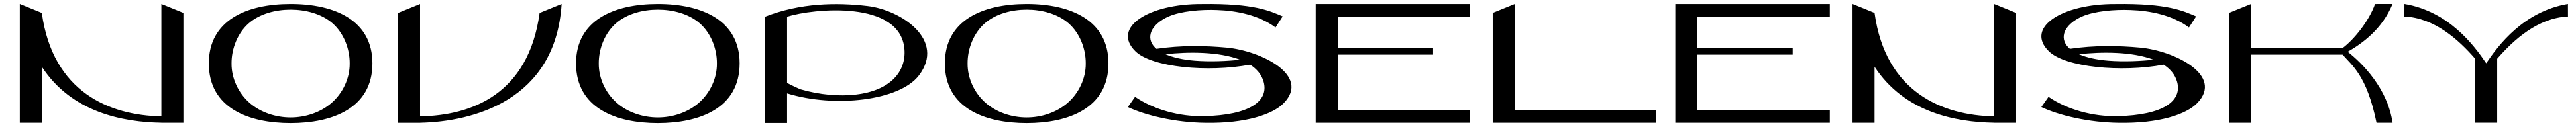

<svg xmlns="http://www.w3.org/2000/svg" viewBox="-20 -615 12880 636"><path d="M786.8 -595.1V-32.4C528.1 -36.9 243.5 -153.2 189.1 -550.4L79 -595.2C79 -595.1 79 -595.1 79 -595.1L79 -595.1V-0.2H189.1V-280.9C338.5 -51.4 595.2 -3.6 786.8 -0.4V-0.2H896.9V-550.4Z M1433 -595C1433 -595 1433 -595 1433 -595C1432.9 -595 1432.9 -595 1432.9 -595C1212.3 -595 1024 -513.3 1024 -297.6C1024 -72.9 1224.3 1.3 1432.9 1.3C1432.9 1.3 1432.9 1.3 1433 1.3C1433 1.3 1433 1.3 1433 1.3C1641.6 1.3 1841.9 -72.9 1841.9 -297.6C1841.9 -513.3 1653.7 -595 1433 -595ZM1638.3 -100.2C1582.4 -51.4 1506.6 -27 1433 -27C1359.4 -27 1283.4 -51.3 1227.5 -100C1172.2 -148.7 1137 -222 1137.6 -296.8C1137 -371.7 1167.9 -449.2 1223.2 -498C1279.1 -546.7 1359.3 -566.7 1433 -566.7C1506.6 -566.7 1586.9 -546.8 1642.8 -498.1C1698.1 -449.4 1728.9 -371.7 1728.3 -296.8C1728.9 -222 1693.6 -148.9 1638.3 -100.2Z M2677.8 -550.2C2622.4 -143.3 2338.9 -36.7 2080.1 -32.3V-594.9L1970 -550.2V0H2080.1V-0.2C2341.2 -5.7 2757.4 -109.5 2787.9 -595Z M3269 -595C3269 -595 3269 -595 3269 -595C3268.9 -595 3268.9 -595 3268.9 -595C3048.3 -595 2860 -513.3 2860 -297.6C2860 -72.9 3060.3 1.3 3268.9 1.3C3268.9 1.3 3268.9 1.3 3269 1.3C3269 1.3 3269 1.3 3269 1.3C3477.6 1.3 3677.9 -72.9 3677.9 -297.6C3677.9 -513.3 3489.7 -595 3269 -595ZM3474.3 -100.2C3418.4 -51.4 3342.6 -27 3269 -27C3195.4 -27 3119.4 -51.3 3063.5 -100C3008.2 -148.7 2973 -222 2973.6 -296.8C2973 -371.7 3003.9 -449.2 3059.2 -498C3115.1 -546.7 3195.3 -566.7 3269 -566.7C3342.6 -566.7 3422.9 -546.8 3478.8 -498.1C3534.1 -449.4 3564.9 -371.7 3564.3 -296.8C3564.9 -222 3529.6 -148.9 3474.3 -100.2Z M4316.9 -584.8C4162.1 -603 3981.1 -600.6 3805 -531.3V0.8H3915.1V-147.3C4153.1 -73.9 4477.3 -110.5 4574 -237.1C4709.4 -414.3 4486.8 -564.9 4316.9 -584.8ZM4260.2 -141.6C4176.5 -131.7 4079.3 -139.7 3982.3 -167.7C3983.1 -167.4 3952.1 -180.2 3915.1 -199.5V-531.3C4045.3 -572.6 4482.7 -616.1 4501.9 -367.6C4510.5 -256 4430.8 -161.8 4260.2 -141.6Z M5113 -595C5113 -595 5113 -595 5113 -595C5112.9 -595 5112.9 -595 5112.9 -595C4892.3 -595 4704 -513.3 4704 -297.6C4704 -72.9 4904.3 1.3 5112.9 1.3C5112.9 1.3 5112.9 1.3 5113 1.3C5113 1.3 5113 1.3 5113 1.3C5321.6 1.3 5521.9 -72.9 5521.9 -297.6C5521.9 -513.3 5333.7 -595 5113 -595ZM5318.3 -100.2C5262.4 -51.4 5186.6 -27 5113 -27C5039.4 -27 4963.4 -51.3 4907.5 -100C4852.2 -148.7 4817 -222 4817.6 -296.8C4817 -371.7 4847.9 -449.2 4903.2 -498C4959.1 -546.7 5039.3 -566.7 5113 -566.7C5186.6 -566.7 5266.9 -546.8 5322.8 -498.1C5378.1 -449.4 5408.9 -371.7 5408.3 -296.8C5408.9 -222 5373.6 -148.9 5318.3 -100.2Z M6112.8 -376.7C6005 -386.7 5884.4 -388.8 5761.7 -370.6C5735.9 -392.6 5725.4 -419.1 5733.3 -448.3C5743.1 -484.6 5781.6 -514.4 5823 -532.6C5883.7 -559.2 5985.5 -568.3 6065.2 -564.8C6162.1 -561.7 6275.4 -538.9 6357.1 -477.4L6392.9 -533C6329.8 -559.6 6251.9 -598.5 5989.5 -594.8C5720.6 -596.3 5535.9 -476.2 5656.8 -358C5738.7 -277.8 6017.8 -251.8 6230.1 -291.2C6263.4 -269.9 6287.6 -241.7 6297.8 -205.1C6324.4 -109.3 6228.1 -38.2 5999.3 -33.4L5999.2 -33.5C5878.3 -30.4 5747.8 -66.1 5654.8 -130.1L5619 -79C5705.8 -37.4 5856.3 -1.8 6005 0C6208.9 3.7 6344.1 -42.6 6398.3 -98.6C6533.7 -238.6 6282.7 -360.9 6112.8 -376.7ZM5953.6 -311.1C5894 -315.9 5844.4 -327.2 5807.3 -343.4C5919 -356 6073.4 -357 6180.1 -316C6119.5 -309.3 6032.1 -304.9 5953.6 -311.1Z M7330.4 -532.2V-595H6558V-0.3H7330.4V-64.6H6668.1V-341.4H7144.8V-374.5H6668.1V-532.2Z M7553.1 -64.6V-595L7443 -550.4V-0.3H8260.9V-64.6Z M9128.4 -532.2V-595H8356V-0.3H9128.4V-64.6H8466.1V-341.4H8942.8V-374.5H8466.1V-532.2Z M9949.8 -595.1V-32.4C9691.1 -36.9 9406.5 -153.2 9352.1 -550.4L9242 -595.2C9242 -595.1 9242 -595.1 9242 -595.1L9242 -595.1V-0.2H9352.1V-280.9C9501.5 -51.4 9758.2 -3.6 9949.8 -0.4V-0.2H10059.9V-550.4Z M10679.8 -376.7C10572 -386.7 10451.4 -388.8 10328.7 -370.6C10302.9 -392.6 10292.4 -419.1 10300.3 -448.3C10310.1 -484.6 10348.6 -514.4 10390 -532.6C10450.7 -559.2 10552.5 -568.3 10632.2 -564.8C10729.1 -561.7 10842.4 -538.9 10924.1 -477.4L10959.9 -533C10896.8 -559.6 10818.9 -598.5 10556.5 -594.8C10287.6 -596.3 10102.9 -476.2 10223.8 -358C10305.7 -277.8 10584.8 -251.8 10797.1 -291.2C10830.4 -269.9 10854.6 -241.7 10864.8 -205.1C10891.4 -109.3 10795.1 -38.2 10566.3 -33.4L10566.2 -33.5C10445.3 -30.4 10314.8 -66.1 10221.8 -130.1L10186 -79C10272.8 -37.4 10423.3 -1.8 10572 0C10775.9 3.7 10911.1 -42.6 10965.3 -98.6C11100.7 -238.6 10849.7 -360.9 10679.8 -376.7ZM10520.6 -311.1C10461 -315.9 10411.4 -327.2 10374.3 -343.4C10486 -356 10640.4 -357 10747.1 -316C10686.5 -309.3 10599.1 -304.9 10520.6 -311.1Z M11717.6 -355.7C11793.2 -399.2 11890.2 -470.1 11941.9 -595.2L11854.3 -595C11824.6 -510.7 11749 -416.7 11692 -374.5H11234.1V-595L11124 -550.4V-0.3H11234.1V-341.4H11692V-341.4C11738.4 -287.5 11812.5 -239 11861.7 -0.2L11941.9 -0.3C11916.9 -172.2 11790.4 -298.8 11717.6 -355.7Z M12818.7 -595.2C12596.9 -557.5 12471.6 -389.5 12410 -298.2C12348.4 -389.5 12223 -557.5 12001.2 -595.2L12001 -532.3C12151.1 -525.6 12271.4 -417 12354.9 -320.9V-0.4H12465V-320.9C12548.6 -417 12668.9 -525.6 12818.9 -532.3Z"/></svg>

Font: Novoposelensky
Style: Regular
Weight: 400
Designer: Sasha Pavljenko
Version: Version 1.002;Fontself Maker 3.5.4